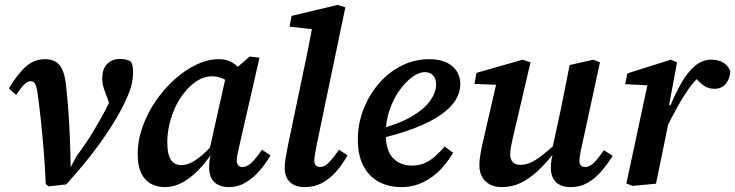

<svg xmlns="http://www.w3.org/2000/svg" viewBox="-20 -751 3006 785"><path d="M167 1Q164 -70 158.5 -137.5Q153 -205 146.5 -265Q140 -325 133 -373Q129 -401 122.5 -410Q116 -419 105 -419Q93 -419 79.5 -406Q66 -393 46 -363L16 -389Q52 -449 86 -479Q120 -509 163 -509Q203 -509 222.5 -486Q242 -463 249 -411Q254 -367 258.5 -311Q263 -255 265.5 -192Q268 -129 269 -66H268L294 -114Q312 -138 329 -163Q346 -188 362 -214.5Q378 -241 393.5 -269Q409 -297 424 -327Q431 -342 436.5 -357Q442 -372 447 -386L437 -297L418 -353Q410 -372 404 -391Q398 -410 398 -430Q398 -469 418 -489.5Q438 -510 471 -510Q487 -510 498.5 -506.5Q510 -503 516 -498Q520 -491 522 -481Q524 -471 524 -454Q524 -434 519.5 -412Q515 -390 504 -363Q493 -336 474 -300Q458 -270 434.5 -233Q411 -196 381.5 -155.5Q352 -115 318.5 -75Q285 -35 251 3L178 11Z M654 14Q623 14 597.5 0.5Q572 -13 557.5 -43Q543 -73 543 -121Q543 -177 563 -233Q583 -289 617 -338.5Q651 -388 694 -426.5Q737 -465 783.5 -487Q830 -509 874 -509Q899 -509 917 -501.5Q935 -494 950.5 -479.5Q966 -465 982 -444L937 -398Q916 -418 893.5 -428.5Q871 -439 846 -439Q827 -439 808 -431.5Q789 -424 771 -410Q753 -396 737 -376Q715 -351 698.5 -316.5Q682 -282 673 -244Q664 -206 664 -169Q664 -120 678.5 -98Q693 -76 721 -76Q740 -76 760.5 -85.5Q781 -95 807 -117.5Q833 -140 868 -179L870 -127H848Q821 -86 790 -54.5Q759 -23 725 -4.5Q691 14 654 14ZM916 14Q878 14 856.5 -6Q835 -26 835 -68Q835 -79 836 -89Q837 -99 839 -108Q841 -117 843 -126L834 -128L907 -454L927 -456L1001 -520L1041 -515L959 -157Q954 -135 951 -120Q948 -105 948 -94Q948 -82 954 -75Q960 -68 972 -68Q989 -68 1007.5 -85Q1026 -102 1051 -139L1086 -116Q1066 -81 1040 -51.5Q1014 -22 983 -4Q952 14 916 14Z M1226 14Q1186 14 1165 -7Q1144 -28 1144 -64Q1144 -85 1148 -106.5Q1152 -128 1158 -160L1220 -456Q1231 -508 1241 -558Q1251 -608 1260 -660L1297 -627L1164 -642L1172 -686L1361 -731L1392 -721L1274 -155Q1270 -133 1267.5 -118.5Q1265 -104 1265 -94Q1265 -82 1271.5 -75Q1278 -68 1289 -68Q1305 -68 1322.5 -84.5Q1340 -101 1366 -139L1401 -116Q1380 -79 1354.5 -49.5Q1329 -20 1297 -3Q1265 14 1226 14Z M1621 14Q1568 14 1527.5 -8.5Q1487 -31 1465 -74Q1443 -117 1443 -180Q1443 -245 1466 -304Q1489 -363 1529 -409.5Q1569 -456 1622 -482.5Q1675 -509 1734 -509Q1795 -509 1828.5 -481Q1862 -453 1862 -406Q1862 -374 1843 -342.5Q1824 -311 1782 -281.5Q1740 -252 1673.5 -226.5Q1607 -201 1511 -179L1509 -218Q1605 -241 1660 -273Q1715 -305 1739 -339.5Q1763 -374 1763 -405Q1763 -429 1751 -442.5Q1739 -456 1717 -456Q1692 -456 1664 -435Q1636 -414 1611.5 -379Q1587 -344 1572 -299Q1557 -254 1557 -205Q1557 -136 1586.5 -105Q1616 -74 1663 -74Q1694 -74 1718 -85Q1742 -96 1761.5 -114Q1781 -132 1798 -152L1833 -126Q1817 -100 1796.5 -75Q1776 -50 1749.5 -30Q1723 -10 1691 2Q1659 14 1621 14Z M2032 14Q2003 14 1982.5 3Q1962 -8 1951 -28Q1940 -48 1940 -74Q1940 -99 1945.5 -128Q1951 -157 1957 -182L2015 -434L2042 -403L1920 -408L1928 -453L2117 -507L2149 -496L2080 -201Q2076 -185 2073 -170.5Q2070 -156 2068 -143.5Q2066 -131 2066 -119Q2066 -99 2077 -88Q2088 -77 2107 -77Q2129 -77 2151 -87Q2173 -97 2200 -118.5Q2227 -140 2263 -173L2269 -125H2245Q2211 -82 2177.5 -51Q2144 -20 2108.5 -3Q2073 14 2032 14ZM2313 14Q2274 14 2253 -6.5Q2232 -27 2232 -67Q2232 -81 2234.5 -95.5Q2237 -110 2241 -129H2235L2274 -309Q2283 -353 2291.5 -397Q2300 -441 2309 -485L2406 -507L2433 -496L2360 -159Q2355 -139 2352 -121Q2349 -103 2349 -92Q2349 -81 2355 -74.5Q2361 -68 2372 -68Q2389 -68 2406 -83.5Q2423 -99 2449 -137L2485 -114Q2464 -80 2439 -51Q2414 -22 2383 -4Q2352 14 2313 14Z M2702 -222 2695 -312H2718Q2741 -369 2766.5 -413Q2792 -457 2822 -482Q2852 -507 2887 -507Q2919 -507 2939 -494Q2959 -481 2966 -458Q2964 -429 2947.5 -408.5Q2931 -388 2901 -388Q2877 -388 2860.5 -399Q2844 -410 2826 -430L2811 -448L2864 -438L2836 -435Q2813 -413 2792.5 -383.5Q2772 -354 2750 -314.5Q2728 -275 2702 -222ZM2541 -1 2633 -431 2665 -400 2536 -407 2545 -451 2723 -507 2748 -496 2716 -323 2727 -317 2709 -229Q2697 -170 2685.5 -113.5Q2674 -57 2662 0L2566 9Z"/></svg>

Font: Source Serif 4 SemiBold
Style: Italic
Weight: 600
Italic angle: -12°
Designer: Frank Grießhammer
Foundry: Adobe Systems Incorporated
Version: Version 4.004;hotconv 1.0.116;makeotfexe 2.5.65601